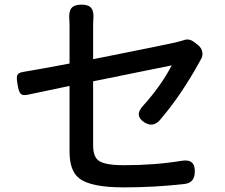

<svg xmlns="http://www.w3.org/2000/svg" viewBox="-20 -790 973 831"><path d="M515 21Q373 21 323 -18Q281 -50 281 -134V-276V-418Q271 -416 252 -412Q138 -388 100 -380Q76 -375 68 -386Q61 -394 56 -424Q51 -454 54 -462Q58 -476 82 -479Q149 -490 281 -515V-670Q281 -694 280 -706Q277 -739 289 -754.5Q301 -770 333 -770Q364 -770 375.5 -754.5Q387 -739 384 -707Q383 -694 383 -670V-534Q398 -537 429 -543Q700 -597 738 -606Q747 -608 765 -613Q772 -615 775 -616Q798 -625 820 -608L837 -595Q852 -583 855.5 -565.5Q859 -548 849 -532Q848 -531 846.5 -528Q845 -525 844 -523Q762 -374 669 -267Q642 -239 607 -259Q558 -289 600 -333Q679 -421 723 -507Q714 -505 634 -489Q476 -457 383 -438V-161Q383 -111 408 -94Q435 -75 517 -75Q651 -75 766 -94Q826 -104 823 -45Q822 1 780 6Q652 21 515 21Z"/></svg>

Font: GenSenRounded TW M
Style: Regular
Weight: 500
Version: Version 1.501;PS 1;hotconv 16.6.51;makeotf.lib2.5.65220